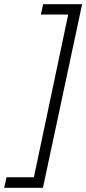

<svg xmlns="http://www.w3.org/2000/svg" viewBox="-90 -734 410 912"><path d="M-70 158 -59 108H71L234 -665H104L115 -714H300L114 158Z"/></svg>

Font: Noto Sans Display Light
Style: Italic
Weight: 300
Italic angle: -12°
Designer: Monotype Design Team
Foundry: Monotype Imaging Inc.
Version: Version 2.003